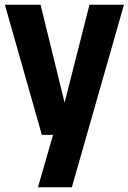

<svg xmlns="http://www.w3.org/2000/svg" viewBox="-22 -567 540 807"><path d="M154 0 -1.5 -547H148.5L249.5 -135.5L354 -547H499L280 220H137.5L201 0Z"/></svg>

Font: Encode Sans Cnd
Style: Bold
Weight: 700
Width: 3
Designer: Multiple Designers
Foundry: Impallari Type
Version: Version 3.002; ttfautohint (v1.8.3) -l 8 -r 50 -G 200 -x 14 